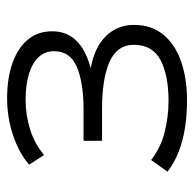

<svg xmlns="http://www.w3.org/2000/svg" viewBox="-23 -513 546 540"><g transform="rotate(-90 250.0 -243.0)"><path d="M237 10Q197.5 10 161.8 4.5Q126 -1 94.5 -13Q63 -25 37 -45L70 -91Q104.5 -64 148.2 -53Q192 -42 236 -42Q308 -42 351 -64.5Q394 -87 394 -140Q394 -186 347 -207.5Q300 -229 213 -229H124V-281H212Q287 -281 331.5 -299.8Q376 -318.5 376 -364Q376 -390 359 -407.8Q342 -425.5 311.2 -434.8Q280.5 -444 240 -444Q196 -444 155.5 -431.2Q115 -418.5 84 -392L57 -434Q88.5 -462 138.8 -479Q189 -496 243 -496Q300 -496 342.5 -481Q385 -466 408.5 -437.8Q432 -409.5 432 -369Q432 -328 405.2 -301Q378.5 -274 328 -261Q387.5 -250 418.8 -217.8Q450 -185.5 450 -139Q450 -90.5 423 -57.2Q396 -24 348 -7Q300 10 237 10Z"/></g></svg>

Font: Geologica Cursive Thin
Style: Regular
Weight: 250
Designer: Sindre Bremnes, Frode Helland
Foundry: Monokrom Skriftforlag AS
Version: Version 1.010;gftools[0.9.28]